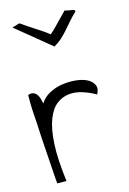

<svg xmlns="http://www.w3.org/2000/svg" viewBox="-103 -715 505 749"><g transform="rotate(-15 149.5 -340.5)"><path d="M12.7 -380.9Q24.4 -385.7 33.2 -382.8Q42 -379.9 47.9 -372.1Q53.7 -364.3 56.6 -354Q59.6 -343.8 61.5 -334Q74.2 -355.5 98.1 -368.7Q122.1 -381.8 149.4 -386.2Q176.8 -390.6 204.1 -388.2Q231.4 -385.7 250.5 -376.5Q269.5 -367.2 277.3 -351.1Q285.2 -335 273.4 -313.5Q248 -328.1 220.2 -336.9Q192.4 -345.7 166 -342.8Q139.6 -339.8 117.2 -322.8Q94.7 -305.7 80.1 -268.6Q65.4 -231.4 62 -170.4Q58.6 -109.4 70.3 -18.6H33.2Q33.2 -18.6 31.7 -34.7Q30.3 -50.8 28.8 -77.1Q27.3 -103.5 24.9 -135.7Q22.5 -168 20.5 -201.2Q18.6 -234.4 17.1 -265.1Q15.6 -295.9 13.7 -318.4Q13.7 -321.3 13.2 -330.1Q12.7 -338.9 12.7 -349.1Q12.7 -359.4 12.7 -368.2Q12.7 -377 12.7 -380.9ZM159.2 -586.9Q175.8 -601.6 184.1 -610.4Q192.4 -619.1 199.2 -626Q206.1 -632.8 213.4 -640.6Q220.7 -648.4 235.4 -663.1Q243.2 -660.2 250.5 -659.2Q257.8 -658.2 263.2 -657.2Q268.6 -656.2 272 -654.8Q275.4 -653.3 275.4 -648.4Q259.8 -633.8 246.6 -618.7Q233.4 -603.5 221.2 -589.4Q209 -575.2 194.8 -562Q180.7 -548.8 161.1 -537.1L21.5 -651.4L51.8 -660.2Q66.4 -650.4 79.1 -641.6Q91.8 -632.8 105 -624.5Q118.2 -616.2 131.3 -607.4Q144.5 -598.6 159.2 -586.9Z"/></g></svg>

Font: Annie Use Your Telescope
Style: Regular
Weight: 400
Version: Version 1.003 2001